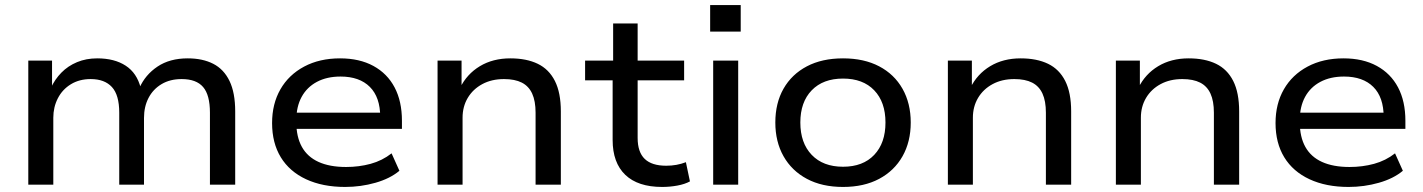

<svg xmlns="http://www.w3.org/2000/svg" viewBox="-20 -731 5634 760"><path d="M92 0V-491H186V-382H181Q197 -417 223 -443.5Q249 -470 285 -485Q321 -500 365 -500Q433 -500 477.5 -471Q522 -442 537 -383H532Q555 -435 603.5 -467.5Q652 -500 723 -500Q782 -500 824 -478.5Q866 -457 888.5 -410.5Q911 -364 911 -290V0H811V-285Q811 -355 784 -386.5Q757 -418 699 -418Q653 -418 619.5 -398Q586 -378 568 -343.5Q550 -309 550 -264V0H452V-285Q452 -355 423 -386.5Q394 -418 339 -418Q294 -418 260.5 -397.5Q227 -377 209 -342Q191 -307 191 -265V0Z M1346 9Q1257 9 1191.5 -21.5Q1126 -52 1091.5 -108.5Q1057 -165 1057 -244Q1057 -320 1090 -377.5Q1123 -435 1184 -467.5Q1245 -500 1326 -500Q1403 -500 1458 -470Q1513 -440 1542 -385Q1571 -330 1571 -253V-221H1132V-285H1505L1485 -268Q1485 -346 1444 -387Q1403 -428 1328 -428Q1274 -428 1234.5 -407Q1195 -386 1174 -347.5Q1153 -309 1153 -256V-247Q1153 -189 1175 -149.5Q1197 -110 1241 -90Q1285 -70 1350 -70Q1401 -70 1447 -82.5Q1493 -95 1530 -124L1561 -55Q1524 -24 1466 -7.5Q1408 9 1346 9Z M1712 0V-491H1807V-383H1801Q1828 -438 1879.5 -469Q1931 -500 2000 -500Q2064 -500 2108.5 -478.5Q2153 -457 2176.5 -410.5Q2200 -364 2200 -290V0H2100V-285Q2100 -331 2086.5 -360.5Q2073 -390 2045.5 -404Q2018 -418 1975 -418Q1926 -418 1889 -398Q1852 -378 1831.5 -343.5Q1811 -309 1811 -265V0Z M2601 9Q2505 9 2455 -39Q2405 -87 2405 -177V-413H2296V-491H2407V-638H2504V-491H2688V-413H2504V-185Q2504 -129 2532 -102Q2560 -75 2617 -75Q2638 -75 2657.5 -78.5Q2677 -82 2695 -89L2711 -13Q2691 -2 2661.5 3.5Q2632 9 2601 9Z M2791 -606V-711H2912V-606ZM2803 0V-491H2902V0Z M3317 9Q3234 9 3174 -23Q3114 -55 3081.5 -112.5Q3049 -170 3049 -246Q3049 -323 3081.5 -380Q3114 -437 3174 -468.5Q3234 -500 3317 -500Q3400 -500 3460 -468.5Q3520 -437 3552.5 -379.5Q3585 -322 3585 -246Q3585 -170 3552.5 -112.5Q3520 -55 3460 -23Q3400 9 3317 9ZM3317 -71Q3396 -71 3440.5 -118Q3485 -165 3485 -246Q3485 -327 3440.5 -373.5Q3396 -420 3317 -420Q3238 -420 3193 -373.5Q3148 -327 3148 -246Q3148 -165 3193 -118Q3238 -71 3317 -71Z M3732 0V-491H3827V-383H3821Q3848 -438 3899.5 -469Q3951 -500 4020 -500Q4084 -500 4128.5 -478.5Q4173 -457 4196.5 -410.5Q4220 -364 4220 -290V0H4120V-285Q4120 -331 4106.5 -360.5Q4093 -390 4065.5 -404Q4038 -418 3995 -418Q3946 -418 3909 -398Q3872 -378 3851.5 -343.5Q3831 -309 3831 -265V0Z M4397 0V-491H4492V-383H4486Q4513 -438 4564.5 -469Q4616 -500 4685 -500Q4749 -500 4793.5 -478.5Q4838 -457 4861.5 -410.5Q4885 -364 4885 -290V0H4785V-285Q4785 -331 4771.5 -360.5Q4758 -390 4730.5 -404Q4703 -418 4660 -418Q4611 -418 4574 -398Q4537 -378 4516.5 -343.5Q4496 -309 4496 -265V0Z M5318 9Q5229 9 5163.5 -21.5Q5098 -52 5063.5 -108.5Q5029 -165 5029 -244Q5029 -320 5062 -377.5Q5095 -435 5156 -467.5Q5217 -500 5298 -500Q5375 -500 5430 -470Q5485 -440 5514 -385Q5543 -330 5543 -253V-221H5104V-285H5477L5457 -268Q5457 -346 5416 -387Q5375 -428 5300 -428Q5246 -428 5206.5 -407Q5167 -386 5146 -347.5Q5125 -309 5125 -256V-247Q5125 -189 5147 -149.5Q5169 -110 5213 -90Q5257 -70 5322 -70Q5373 -70 5419 -82.5Q5465 -95 5502 -124L5533 -55Q5496 -24 5438 -7.5Q5380 9 5318 9Z"/></svg>

Font: Nunito Sans 10pt SemiExpanded Medium
Style: Regular
Weight: 500
Width: 6
Designer: Vernon Adams
Foundry: Vernon Adams
Version: Version 3.101;gftools[0.9.27]